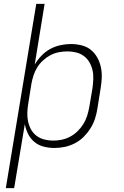

<svg xmlns="http://www.w3.org/2000/svg" viewBox="-20 -755 640 990"><path d="M10 215 167 -735H210L159 -422Q173 -446 193.5 -467.5Q214 -489 239 -502.5Q264 -516 291.5 -522Q319 -528 346 -528Q374 -528 401.5 -521Q429 -514 449 -497.5Q469 -481 482 -457.5Q495 -434 500.5 -407Q506 -380 504.5 -351.5Q503 -323 498 -294L482 -194Q478 -168 469.5 -142Q461 -116 446 -92.5Q431 -69 411 -49Q391 -29 365.5 -16Q340 -3 313.5 2.5Q287 8 261 8Q232 8 205 1Q178 -6 157.5 -23Q137 -40 125 -64Q113 -88 108 -115L53 215ZM254 -30Q276 -30 298 -34.5Q320 -39 341 -50Q362 -61 379.5 -78Q397 -95 409.5 -115Q422 -135 429 -157Q436 -179 440 -201L457 -301Q460 -324 461 -347.5Q462 -371 457 -393Q452 -415 441 -434Q430 -453 412.5 -466Q395 -479 373 -484.5Q351 -490 327 -490Q305 -490 282.5 -485.5Q260 -481 240 -470.5Q220 -460 202 -443.5Q184 -427 172 -407.5Q160 -388 153 -366.5Q146 -345 142 -323L126 -223Q122 -200 121 -176Q120 -152 124.5 -130Q129 -108 139.5 -88.5Q150 -69 167.5 -55.5Q185 -42 207.5 -36Q230 -30 254 -30Z"/></svg>

Font: Iosevka Etoile Extralight
Style: Italic
Weight: 200
Italic angle: -9°
Designer: Belleve Invis
Foundry: Belleve Invis
Version: Version 22.1.2; ttfautohint (v1.8.4)